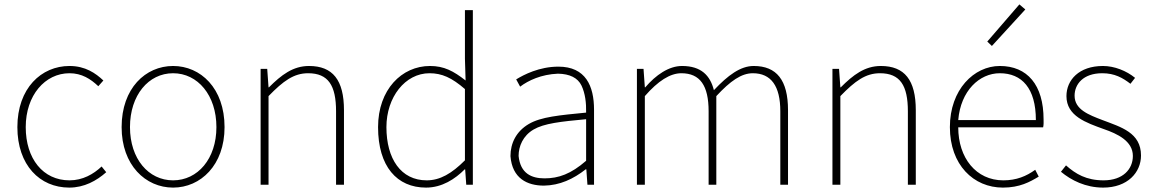

<svg xmlns="http://www.w3.org/2000/svg" viewBox="-20 -840 5248 873"><path d="M295 13C363 13 419 -18 463 -57L442 -83C405 -48 356 -20 296 -20C176 -20 97 -118 97 -262C97 -407 185 -507 296 -507C352 -507 392 -481 427 -448L450 -474C415 -507 368 -540 296 -540C168 -540 59 -439 59 -262C59 -89 161 13 295 13Z M767 13C892 13 1001 -89 1001 -262C1001 -439 892 -540 767 -540C642 -540 533 -439 533 -262C533 -89 642 13 767 13ZM767 -20C655 -20 571 -118 571 -262C571 -407 655 -507 767 -507C879 -507 964 -407 964 -262C964 -118 879 -20 767 -20Z M1165 0H1201V-403C1268 -472 1316 -507 1381 -507C1473 -507 1508 -451 1508 -334V0H1544V-339C1544 -476 1493 -540 1385 -540C1312 -540 1259 -499 1203 -443H1201L1195 -527H1165Z M1917 13C1990 13 2049 -26 2093 -70H2095L2100 0H2130V-794H2094V-573L2097 -474C2042 -517 1999 -540 1935 -540C1807 -540 1699 -433 1699 -262C1699 -83 1785 13 1917 13ZM1920 -20C1803 -20 1737 -118 1737 -262C1737 -398 1822 -507 1933 -507C1989 -507 2034 -487 2094 -435V-111C2034 -51 1981 -20 1920 -20Z M2453 4C2525 3 2587 -26 2643 -70H2646L2651 0H2681V-341C2681 -449 2643 -537 2519 -537C2432 -537 2361 -500 2327 -479L2345 -446C2382 -474 2441 -502 2517 -505C2571 -504 2607 -486 2624 -451C2641 -415 2646 -372 2645 -328C2524 -316 2440 -309 2384 -276C2328 -243 2301 -190 2301 -130C2309 -29 2377 4 2453 4ZM2456 -29C2397 -29 2346 -51 2338 -131C2338 -175 2358 -223 2406 -251C2454 -279 2528 -287 2645 -298V-109C2576 -49 2520 -29 2456 -29Z M2876 0H2912V-403C2972 -472 3027 -507 3078 -507C3163 -507 3202 -451 3202 -334V0H3237V-403C3301 -472 3351 -507 3403 -507C3486 -507 3528 -449 3528 -334V0H3563V-339C3563 -476 3511 -540 3407 -540C3347 -540 3290 -498 3226 -430C3209 -497 3168 -540 3081 -540C3021 -540 2962 -499 2914 -443H2912L2906 -527H2876Z M3765 0H3801V-403C3868 -472 3916 -507 3981 -507C4073 -507 4108 -451 4108 -334V0H4144V-339C4144 -476 4093 -540 3985 -540C3912 -540 3859 -499 3803 -443H3801L3795 -527H3765Z M4490 -631 4642 -797 4615 -820 4469 -651ZM4540 13C4617 13 4663 -13 4703 -37L4687 -68C4647 -39 4602 -20 4542 -20C4418 -20 4337 -122 4337 -261H4723C4726 -274 4725 -286 4725 -297C4725 -454 4651 -540 4526 -540C4409 -540 4299 -433 4299 -262C4299 -90 4407 13 4540 13ZM4337 -294C4348 -427 4433 -507 4526 -507C4626 -507 4690 -439 4690 -294Z M4996 13C5107 13 5168 -56 5168 -133C5168 -237 5077 -262 4993 -294C4930 -318 4866 -342 4866 -405C4866 -457 4905 -507 4992 -507C5048 -507 5085 -486 5120 -459L5141 -486C5102 -518 5047 -540 4995 -540C4886 -540 4829 -476 4829 -403C4829 -312 4919 -282 4999 -253C5060 -232 5131 -199 5131 -131C5131 -71 5086 -20 4998 -20C4919 -20 4871 -49 4827 -88L4804 -59C4851 -20 4916 13 4996 13Z"/></svg>

Font: SSpoqa Han Sans Neo Thin
Style: Regular
Weight: 100
Designer: [Spoqa Han Sans Neo] Dong-huui Kim  Younghwa Kang  Yujin Lee  [Noto Sans] Ryoko NISHIZUKA  (kana & ideographs); Paul D. 
Foundry: Spoqa (http://www.spoqa-han-sans.com)
Version: Version 1.000